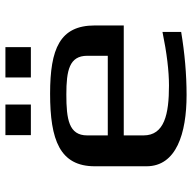

<svg xmlns="http://www.w3.org/2000/svg" viewBox="-20 -679 709 709"><g transform="rotate(-90 334.5 -324.5)"><path d="M343 -494C172 -494 75 -458 75 -329V-138C75 -28 196 10 338 10C415 10 493 3 571 -10V-79C493 -63 427 -55 373 -55C267 -55 189 -72 189 -149V-222H595V-329C595 -458 509 -494 343 -494ZM340 -434C429 -434 483 -423 483 -357V-281H189V-357C189 -425 249 -434 340 -434ZM303 -565V-659H190V-565ZM515 -565V-659H403V-565Z"/></g></svg>

Font: Gamestation Extended
Style: Regular
Weight: 400
Width: 7
Designer: Jonas Hecksher
Foundry: Jonas Hecksher, Playtypeª, e-types AS
Version: Version 1.003